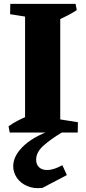

<svg xmlns="http://www.w3.org/2000/svg" viewBox="-20 -682 445 988"><path d="M109 0V-662H290V0ZM30 0 24 -32Q46 -48 71 -61Q96 -74 123 -85L124 0ZM240 0 243 -75 381 -53 380 0ZM170 -587 32 -609 33 -662H173ZM276 -577 275 -662H369L375 -630Q354 -616 329 -603Q304 -590 276 -577ZM198 285Q153 290 119 275Q85 260 66.5 232.5Q48 205 48 173Q48 118 105 65.5Q162 13 275 -22L298 0Q241 34 203.5 67.5Q166 101 166 140Q166 166 183 180.5Q200 195 230.5 192.5Q261 190 301 168L324 219Z"/></svg>

Font: Eczar
Style: Bold
Weight: 700
Designer: Vaibhav Singh
Foundry: Rosetta Type Foundry
Version: Version 2.000